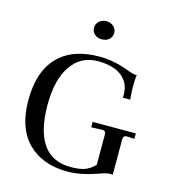

<svg xmlns="http://www.w3.org/2000/svg" viewBox="-117 -887 881 992"><g transform="rotate(15 323.0 -391.5)"><path d="M335 10Q200 10 122.5 -68.5Q45 -147 45 -295Q45 -448 122 -527.5Q199 -607 343 -607Q418 -607 496 -578Q537 -562 553 -564Q549 -547 549 -495Q549 -476 553 -433H513Q514 -436 514 -448Q514 -511 469.5 -546.5Q425 -582 340 -582Q251 -582 199 -507.5Q147 -433 147 -295Q149 -17 345 -17Q391 -17 418.5 -26.5Q446 -36 473 -63V-223Q473 -234 468.5 -240Q464 -246 454 -245L395 -243V-272H626V-243L585 -245Q566 -245 566 -224V-35Q563 -36 553 -36Q532 -36 490 -20Q404 10 335 10ZM330 -793Q352 -793 368 -779Q384 -765 384 -744Q384 -723 369 -709.5Q354 -696 330 -696Q306 -696 291 -709.5Q276 -723 276 -744Q276 -765 291.5 -779Q307 -793 330 -793Z"/></g></svg>

Font: UnnaRegular
Style: Regular
Weight: 400
Designer: Jorge de Buen Unna
Foundry: Omnibus-Type
Version: Version 2.008;hotconv 1.0.109;makeotfexe 2.5.65596